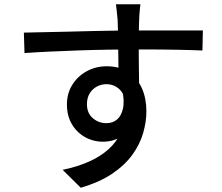

<svg xmlns="http://www.w3.org/2000/svg" viewBox="-20 -818 1040 901"><path d="M639 -798Q638 -792 636.5 -777Q635 -762 634 -747Q633 -732 633 -725Q632 -706 631.5 -672.5Q631 -639 631 -599Q631 -559 631.5 -518.5Q632 -478 632.5 -442.5Q633 -407 633 -383L536 -423Q536 -439 536 -468.5Q536 -498 535.5 -535.5Q535 -573 534.5 -610Q534 -647 533.5 -678Q533 -709 532 -725Q530 -749 527.5 -770Q525 -791 524 -798ZM92 -665Q135 -666 188.5 -667Q242 -668 302 -669.5Q362 -671 421.5 -672.5Q481 -674 535 -674.5Q589 -675 631 -675Q674 -675 719 -675Q764 -675 805 -675Q846 -675 879.5 -675Q913 -675 932 -675L930 -581Q887 -583 813.5 -584.5Q740 -586 629 -586Q563 -586 493 -585Q423 -584 352.5 -581.5Q282 -579 216.5 -576Q151 -573 95 -569ZM624 -373Q624 -299 604.5 -250.5Q585 -202 549 -177.5Q513 -153 462 -153Q431 -153 401.5 -164Q372 -175 347.5 -197.5Q323 -220 308.5 -252.5Q294 -285 294 -327Q294 -380 319.5 -420.5Q345 -461 387.5 -484Q430 -507 480 -507Q542 -507 583.5 -479Q625 -451 646 -403.5Q667 -356 667 -296Q667 -247 652 -194.5Q637 -142 602 -93Q567 -44 507.5 -3.5Q448 37 359 63L274 -21Q341 -35 395 -58.5Q449 -82 488 -116.5Q527 -151 548.5 -198.5Q570 -246 570 -309Q570 -369 543.5 -396Q517 -423 479 -423Q456 -423 435 -412Q414 -401 401 -380Q388 -359 388 -329Q388 -287 415.5 -263.5Q443 -240 479 -240Q508 -240 528.5 -256.5Q549 -273 557 -308.5Q565 -344 553 -399Z"/></svg>

Font: Noto Sans JP Thin Medium
Style: Regular
Weight: 500
Version: Version 2.004-H2;hotconv 1.0.118;makeotfexe 2.5.65603